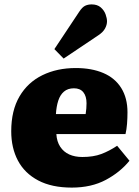

<svg xmlns="http://www.w3.org/2000/svg" viewBox="-20 -838 633 872"><path d="M306 14Q215 14 153.5 -18.5Q92 -51 61.5 -108.5Q31 -166 31 -242Q31 -336 68.5 -400Q106 -464 172.5 -496.5Q239 -529 324 -529Q396 -529 449 -506.5Q502 -484 530.5 -438.5Q559 -393 559 -328Q559 -302 557 -276Q555 -250 550 -229H236Q238 -195 253.5 -171.5Q269 -148 294.5 -136.5Q320 -125 354 -125Q404 -125 440 -138.5Q476 -152 512 -176L568 -108Q526 -56 460.5 -21Q395 14 306 14ZM234 -320H369Q371 -333 372 -345Q373 -357 373 -369Q373 -401 358.5 -419Q344 -437 316 -437Q288 -437 270.5 -422Q253 -407 244.5 -380.5Q236 -354 234 -320ZM269 -572 227 -615 340 -785Q354 -806 367 -812Q380 -818 396 -818Q422 -818 437.5 -804.5Q453 -791 459.5 -773Q466 -755 466 -741Q466 -725 457 -708.5Q448 -692 427 -678Z"/></svg>

Font: Literata ExtraBold
Style: Regular
Weight: 800
Designer: Latin by Veronika Burian and Jose Scaglione. Greek by Irene Vlachou. Cyrillic by Vera Evstafieva.
Foundry: TypeTogether
Version: Version 3.103;gftools[0.9.29]